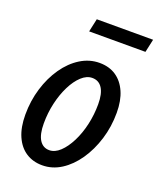

<svg xmlns="http://www.w3.org/2000/svg" viewBox="-134 -785 726 878"><g transform="rotate(20 229.0 -346.5)"><path d="M177 10Q132 10 98 -12Q64 -34 45 -77Q26 -120 26 -182Q26 -249 44.5 -310Q63 -371 96 -418.5Q129 -466 172.5 -493Q216 -520 265 -520Q312 -520 345.5 -497.5Q379 -475 397.5 -433Q416 -391 416 -332Q416 -264 397 -202.5Q378 -141 345 -93Q312 -45 269 -17.5Q226 10 177 10ZM184 -66Q211 -66 236 -89.5Q261 -113 281 -152.5Q301 -192 312 -240.5Q323 -289 323 -340Q323 -391 306 -417.5Q289 -444 257 -444Q230 -444 205 -421Q180 -398 160.5 -359Q141 -320 130 -272Q119 -224 119 -173Q119 -120 136 -93Q153 -66 184 -66ZM170 -639 184 -703H458L444 -639Z"/></g></svg>

Font: Instrument Sans Condensed Medium
Style: Italic
Weight: 500
Width: 3
Italic angle: -13°
Designer: Rodrigo Fuenzalida
Foundry: fragTYPE
Version: Version 1.000;gftools[0.9.28]